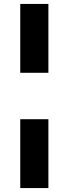

<svg xmlns="http://www.w3.org/2000/svg" viewBox="-20 -762 349 976"><path d="M83 -742H226V-392H83ZM83 -156H226V194H83Z"/></svg>

Font: Idrija
Style: Bold
Weight: 700
Designer: Julieta Ulanovsky
Foundry: Julieta Ulanovsky
Version: Version 7.200